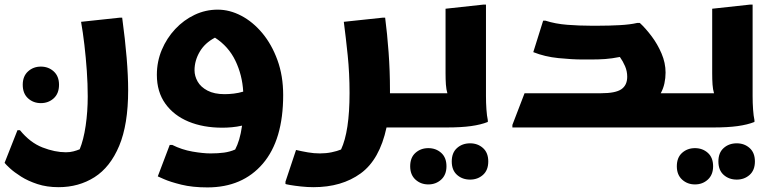

<svg xmlns="http://www.w3.org/2000/svg" viewBox="-59 -555 3376 836"><path d="M28 12Q72 66 126 87Q180 108 228 108Q246 108 261 104Q276 100 288 95Q305 54 314 -7.5Q323 -69 323 -135Q323 -189 319 -246.5Q315 -304 308.5 -359.5Q302 -415 294 -460L462 -478H473Q486 -382 492.5 -303Q499 -224 499 -162Q499 -13 460 80Q421 173 352.5 216.5Q284 260 196 260Q145 260 104 246.5Q63 233 33 214Q3 195 -15.5 178Q-34 161 -39 154L17 12ZM119 -106Q86 -106 63 -127Q40 -148 40 -186Q40 -223 63 -244Q86 -265 119 -265Q152 -265 175 -244Q198 -223 198 -186Q198 -148 175 -127Q152 -106 119 -106Z M844 261Q779 261 730.5 249Q682 237 655 225Q628 213 628 213L680 76H691Q733 97 779 105Q825 113 858 113Q891 113 916.5 109.5Q942 106 965 96Q975 77 982.5 52Q990 27 995 -8Q973 -3 951 -1Q929 1 909 1Q826 1 762 -25.5Q698 -52 661 -103.5Q624 -155 624 -229Q624 -287 645.5 -338Q667 -389 704 -428.5Q741 -468 788.5 -490.5Q836 -513 889 -513Q941 -513 991.5 -486.5Q1042 -460 1083 -411Q1124 -362 1149 -293.5Q1174 -225 1174 -141Q1174 54 1085.5 157.5Q997 261 844 261ZM788 -249Q788 -224 801.5 -200Q815 -176 844.5 -160.5Q874 -145 919 -145Q938 -145 959 -147.5Q980 -150 1000 -156Q996 -228 966 -290.5Q936 -353 877 -391Q833 -368 810.5 -329.5Q788 -291 788 -249Z M1230 98Q1256 104 1282 108.5Q1308 113 1334 113Q1361 113 1385 108Q1409 103 1426 96Q1463 17 1463 -150Q1463 -236 1455 -313.5Q1447 -391 1438 -460L1607 -478H1618Q1627 -409 1633 -327.5Q1639 -246 1639 -162Q1639 -155 1639 -149H1775V-20L1755 0H1624Q1594 140 1511.5 200Q1429 260 1306 260Q1280 260 1252 257Q1224 254 1204 250.5Q1184 247 1184 246V236Z M1755 0V-129L1775 -149H1889Q1884 -165 1882.5 -187Q1881 -209 1881 -236V-517L2046 -535H2057V-186Q2057 -166 2057 -136.5Q2057 -107 2059 -78.5Q2061 -50 2065 -32V-24Q2035 -12 1992 -6Q1949 0 1886 0ZM1908 148Q1908 110 1931 89.5Q1954 69 1988 69Q2021 69 2044 89.5Q2067 110 2067 148Q2067 186 2044 206.5Q2021 227 1988 227Q1954 227 1931 206.5Q1908 186 1908 148ZM1727 169Q1727 131 1750 110.5Q1773 90 1806 90Q1839 90 1862 110.5Q1885 131 1885 169Q1885 206 1862 227Q1839 248 1806 248Q1773 248 1750 227Q1727 206 1727 169Z M2172 -11 2225 -149H2558Q2621 -149 2646.5 -166.5Q2672 -184 2672 -221Q2672 -245 2662.5 -267Q2653 -289 2640 -307Q2605 -300 2576.5 -298Q2548 -296 2516 -296H2477Q2432 -296 2372.5 -302Q2313 -308 2263 -328L2306 -465H2316Q2359 -451 2411.5 -447Q2464 -443 2514 -443H2546Q2594 -443 2639.5 -445.5Q2685 -448 2715 -455H2727Q2752 -432 2778 -397.5Q2804 -363 2821.5 -322Q2839 -281 2839 -239Q2839 -215 2834 -192Q2829 -169 2818 -149H2936V-20L2916 0H2172Z M2916 0V-129L2936 -149H3050Q3045 -165 3043.5 -187Q3042 -209 3042 -236V-517L3207 -535H3218V-186Q3218 -166 3218 -136.5Q3218 -107 3220 -78.5Q3222 -50 3226 -32V-24Q3196 -12 3153 -6Q3110 0 3047 0ZM3069 148Q3069 110 3092 89.5Q3115 69 3149 69Q3182 69 3205 89.5Q3228 110 3228 148Q3228 186 3205 206.5Q3182 227 3149 227Q3115 227 3092 206.5Q3069 186 3069 148ZM2888 169Q2888 131 2911 110.5Q2934 90 2967 90Q3000 90 3023 110.5Q3046 131 3046 169Q3046 206 3023 227Q3000 248 2967 248Q2934 248 2911 227Q2888 206 2888 169Z"/></svg>

Font: Kufam
Style: Bold
Weight: 700
Designer: Wael Morcos, Artur Schmal
Foundry: Original Type
Version: Version 1.300; ttfautohint (v1.8.3)